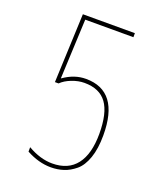

<svg xmlns="http://www.w3.org/2000/svg" viewBox="-137 -819 774 918"><g transform="rotate(20 250.0 -360.0)"><path d="M130.9 -407.2H132.8Q186.5 -445.3 245.1 -445.3Q415 -445.3 415 -219.7Q415 -151.4 398.4 -104Q381.8 -56.6 353.5 -33.2Q325.2 -9.8 294.9 0Q264.6 9.8 230.5 9.8Q168.9 9.8 105.5 -24.4V-46.9Q169.9 -9.8 230.5 -9.8Q311.5 -9.8 353 -63.5Q394.5 -117.2 394.5 -219.7Q394.5 -325.2 358.4 -375Q322.3 -424.8 245.1 -424.8Q213.9 -424.8 181.2 -412.1Q148.4 -399.4 128.9 -379.9H110.4L125 -730.5H389.6V-710H144.5Z"/></g></svg>

Font: Mgen+ 1m thin
Style: Regular
Weight: 100
Designer: [Source Han Sans]
Ryoko NISHIZUKA  (kana & ideographs); Paul D. Hunt (Latin, Greek & Cyrillic); Wenlong ZHANG  (bopomofo
Version: Version 1.059.20150602